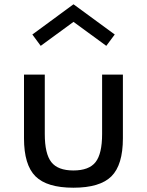

<svg xmlns="http://www.w3.org/2000/svg" viewBox="-20 -860 686 896"><path d="M322.5 16Q446.5 16 500 -37.2Q553.5 -90.5 553.5 -214.5V-512H456.5V-234.5Q456.5 -142.5 426 -103.5Q395.5 -64.5 322.5 -64.5Q250 -64.5 219.5 -103.5Q189 -142.5 189 -234.5V-512H92V-214.5Q92 -90.5 145.5 -37.2Q199 16 322.5 16ZM170 -646 323 -758 476 -646 515.5 -699 323 -840 131 -699Z"/></svg>

Font: Spartan Medium
Style: Regular
Weight: 500
Designer: Matt Bailey, Mirko Velimirovic
Foundry: Matt Bailey
Version: Version 1.003; ttfautohint (v1.8.3)